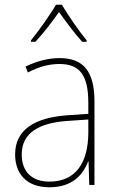

<svg xmlns="http://www.w3.org/2000/svg" viewBox="-20 -783 498 813"><path d="M242 -763H217C193 -721 142 -650 111 -612V-606H130C164 -642 203 -694 230 -732C258 -693 295 -642 328 -606H347V-612C319 -645 267 -720 242 -763ZM232 -537C182 -537 133 -523 88 -501L98 -476C147 -502 190 -512 232 -512C316 -512 354 -467 354 -347V-301L266 -295C127 -285 44 -234 44 -129C44 -49 91 10 189 10C286 10 331 -42 353 -99H355L358 0H380V-353C380 -483 332 -537 232 -537ZM267 -271 354 -277V-220C353 -98 304 -14 189 -14C114 -14 72 -57 72 -129C72 -220 145 -263 267 -271Z"/></svg>

Font: Noto Sans Gujarati SemiCondensed Thin
Style: Regular
Weight: 100
Width: 4
Designer: Jelle Bosma - Monotype Design Team, Universal Thirst
Foundry: Monotype Imaging Inc.
Version: Version 2.106